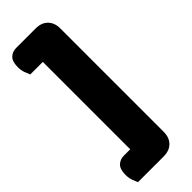

<svg xmlns="http://www.w3.org/2000/svg" viewBox="-263 -687 842 842"><g transform="rotate(-45 158.5 -266.0)"><path d="M21 131Q16 120 10.5 104.5Q5 89 5 70Q5 35 20.5 20Q36 5 60 5H99V-537H21Q16 -548 10.5 -563.5Q5 -579 5 -598Q5 -633 20.5 -648Q36 -663 60 -663H181Q216 -663 236.5 -642.5Q257 -622 257 -587V55Q257 90 236.5 110.5Q216 131 181 131Z"/></g></svg>

Font: Baloo Chettan
Style: Regular
Weight: 400
Designer: Maithili Shingre and Ek Type
Foundry: Ek Type
Version: Version 1.443;PS 1.000;hotconv 16.6.51;makeotf.lib2.5.65220;